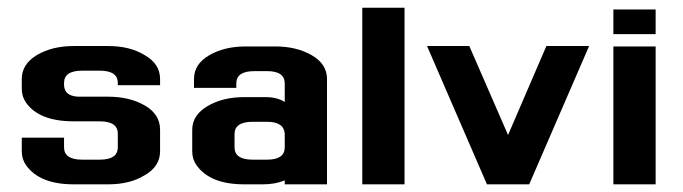

<svg xmlns="http://www.w3.org/2000/svg" viewBox="-20 -481 1781 501"><path d="M287.4 -132.2Q287.4 -164.4 240.2 -164.4H172.4Q82.8 -164.4 48.3 -212.6Q36.8 -228.7 36.8 -249.4V-274.7Q36.8 -313.8 76.4 -337.4Q116.1 -360.9 172.4 -360.9H262.1Q318.4 -360.9 356.3 -337.9Q397.7 -314.9 397.7 -274.7V-258.6H287.4V-264.4Q287.4 -296.6 240.2 -296.6H194.3Q147.1 -296.6 147.1 -264.4V-260.9Q147.1 -226.4 194.3 -228.7H262.1Q318.4 -228.7 358 -205.7Q397.7 -182.8 397.7 -142.5V-86.2Q397.7 -46 356.3 -23Q318.4 0 262.1 0H172.4Q83.9 0 48.3 -49.4Q36.8 -65.5 36.8 -86.2V-121.8H147.1V-96.6Q147.1 -64.4 194.3 -64.4H240.2Q287.4 -64.4 287.4 -96.6Z M677 -64.4Q723 -64.4 723 -96.6V-132.2Q720.7 -163.2 677 -163.2H639.1Q592 -163.2 592 -131V-96.6Q592 -64.4 639.1 -64.4ZM643.7 -295.4Q596.6 -295.4 596.6 -263.2V-251.7H486.2V-274.7Q486.2 -313.8 525.9 -336.8Q565.5 -359.8 620.7 -359.8H698.9Q754 -359.8 793.7 -336.8Q833.3 -313.8 833.3 -274.7V0H723V-10.3Q697.7 0 666.7 0H617.2Q528.7 0 493.1 -49.4Q481.6 -65.5 481.6 -85.1V-142.5Q481.6 -180.5 521.3 -204Q560.9 -227.6 617.2 -227.6H672.4Q703.4 -227.6 723 -214.9V-263.2Q723 -295.4 677 -295.4Z M925.3 0V-460.9H1035.6V0Z M1250.6 0 1094.3 -360.9H1204.6L1305.7 -128.7L1405.7 -360.9H1517.2L1360.9 0Z M1690.8 -456.3V-392H1580.5V-456.3ZM1580.5 -359.8H1690.8V0H1580.5Z"/></svg>

Font: Dhurjati
Style: Regular
Weight: 400
Designer: Purushoth Kumar Guthula
Foundry: Andhrapradesh Society for Knowledge Networks
Version: Version 1.0.5; ttfautohint (v1.2.25-373a) -l 7 -r 28 -G 50 -